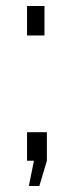

<svg xmlns="http://www.w3.org/2000/svg" viewBox="-20 -538 245 639"><path d="M70 -420V-518H128V-420ZM76 81 93 -3H70V-98H136V-3L111 81Z"/></svg>

Font: Oxford Sans
Style: Regular
Weight: 400
Designer: Matt McInerney, Pablo Impallari, Rodrigo Fuenzalida
Foundry: Matt McInerney, Pablo Impallari, Rodrigo Fuenzalida
Version: Version 3.000g; ttfautohint (v1.5) -l 8 -r 28 -G 28 -x 14 -D